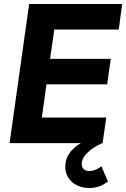

<svg xmlns="http://www.w3.org/2000/svg" viewBox="-20 -717 632 962"><path d="M28 0H385.5C356.5 16.5 307 53 307 118.5C307 182 359 225 428 225C468.5 225 497 210 521 192.5L488 116.5C467.5 132 446 140 428 140C406 140 389.5 128 389.5 104C389.5 50 471 8.5 494 0L512.5 -128H189.5L213 -294.5H517L535 -422H231L252 -569H575L592 -697H126Z"/></svg>

Font: HK Grotesk ExtraBold
Style: Italic
Weight: 800
Italic angle: -16°
Designer: Alfredo Marco Pradil
Foundry: Hanken Design Co.
Version: Version 3.001;FEAKit 1.0